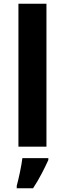

<svg xmlns="http://www.w3.org/2000/svg" viewBox="-20 -780 345 1021"><path d="M227 0H78V-760H227ZM237 61V71Q222 104 202 142.5Q182 181 156 221H69V208Q77 179 86 136Q95 93 99 61Z"/></svg>

Font: Noto IKEA Latin
Style: Bold
Weight: 700
Designer: Monotype Design Team
Foundry: Monotype Imaging Inc.
Version: Version 1.0